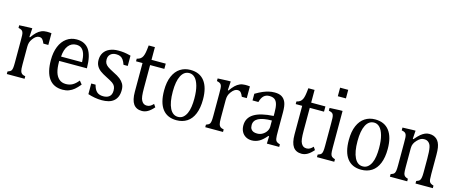

<svg xmlns="http://www.w3.org/2000/svg" viewBox="-45 -1416 4898 2057"><g transform="rotate(15 2404.0 -387.5)"><path d="M179 -446 186 -444Q213 -482 236 -504Q259 -526 285.5 -537.5Q312 -549 346 -549Q374 -549 397 -546V-416H342Q330 -446 317 -460Q304 -474 281 -474Q263 -474 246 -462.5Q229 -451 212.5 -428.5Q196 -406 190 -385.5Q184 -365 184 -339V-141Q184 -90 189.5 -70.5Q195 -51 207.5 -41.5Q220 -32 245 -28V0H48V-28Q66 -35 74.5 -40Q83 -45 88.5 -53.5Q94 -62 97 -80.5Q100 -99 100 -140V-385Q100 -422 99 -444Q98 -466 92 -479Q86 -492 74.5 -498.5Q63 -505 41 -510V-539L155 -544H185Z M852 -98Q820 -59 794 -37.5Q768 -16 737 -4Q706 8 668 8Q567 8 516 -62Q465 -132 465 -268Q465 -353 491 -417.5Q517 -482 565.5 -517Q614 -552 677 -552Q726 -552 760.5 -534Q795 -516 816 -484.5Q837 -453 848.5 -405Q860 -357 861 -281H554V-270Q554 -203 567 -158Q580 -113 609.5 -86.5Q639 -60 686 -60Q726 -60 758 -77.5Q790 -95 822 -135ZM794 -331Q792 -387 780.5 -422.5Q769 -458 746.5 -477Q724 -496 688 -496Q633 -496 599.5 -453Q566 -410 561 -331Z M1277 -419H1230Q1219 -452 1204.5 -472Q1190 -492 1171 -500Q1152 -508 1126 -508Q1087 -508 1063.5 -486.5Q1040 -465 1040 -428Q1040 -402 1049.5 -385Q1059 -368 1078.5 -353.5Q1098 -339 1147 -314Q1197 -290 1224 -268.5Q1251 -247 1266.5 -220Q1282 -193 1282 -153Q1282 -109 1269 -78.5Q1256 -48 1232 -28.5Q1208 -9 1175 -0.5Q1142 8 1103 8Q1062 8 1023.5 1Q985 -6 948 -18V-136H996Q1009 -84 1035 -60.5Q1061 -37 1106 -37Q1124 -37 1140.5 -41Q1157 -45 1170.5 -55Q1184 -65 1191.5 -82Q1199 -99 1199 -124Q1199 -153 1189.5 -171.5Q1180 -190 1159.5 -204.5Q1139 -219 1087 -245Q1043 -267 1016 -287Q989 -307 973.5 -335Q958 -363 958 -401Q958 -448 980 -482Q1002 -516 1043 -534Q1084 -552 1139 -552Q1171 -552 1201 -548.5Q1231 -545 1277 -533Z M1350 -519Q1374 -524 1389.5 -535.5Q1405 -547 1413.5 -565.5Q1422 -584 1427 -610.5Q1432 -637 1437 -689H1506V-548H1664V-490H1506V-236Q1506 -181 1510 -148Q1514 -115 1525 -96.5Q1536 -78 1549.5 -69.5Q1563 -61 1584 -61Q1604 -61 1621 -70.5Q1638 -80 1655 -99L1677 -67Q1642 -27 1611 -9.5Q1580 8 1547 8Q1484 8 1453 -36Q1422 -80 1422 -172V-490H1350Z M1930 8Q1828 8 1774.5 -61.5Q1721 -131 1721 -267Q1721 -361 1749 -425Q1777 -489 1826 -520.5Q1875 -552 1938 -552Q2042 -552 2095.5 -482Q2149 -412 2149 -280Q2149 -186 2122.5 -121Q2096 -56 2046.5 -24Q1997 8 1930 8ZM1814 -279Q1814 -160 1846 -95.5Q1878 -31 1937 -31Q1970 -31 1993 -50Q2016 -69 2030.5 -101Q2045 -133 2051 -175Q2057 -217 2057 -264Q2057 -349 2041 -405.5Q2025 -462 1998 -489Q1971 -516 1936 -516Q1877 -516 1845.5 -454.5Q1814 -393 1814 -279Z M2380 -446 2387 -444Q2414 -482 2437 -504Q2460 -526 2486.5 -537.5Q2513 -549 2547 -549Q2575 -549 2598 -546V-416H2543Q2531 -446 2518 -460Q2505 -474 2482 -474Q2464 -474 2447 -462.5Q2430 -451 2413.5 -428.5Q2397 -406 2391 -385.5Q2385 -365 2385 -339V-141Q2385 -90 2390.5 -70.5Q2396 -51 2408.5 -41.5Q2421 -32 2446 -28V0H2249V-28Q2267 -35 2275.5 -40Q2284 -45 2289.5 -53.5Q2295 -62 2298 -80.5Q2301 -99 2301 -140V-385Q2301 -422 2300 -444Q2299 -466 2293 -479Q2287 -492 2275.5 -498.5Q2264 -505 2242 -510V-539L2356 -544H2386Z M2935 -82 2927 -85Q2884 -34 2846 -13Q2808 8 2765 8Q2727 8 2698 -9Q2669 -26 2653.5 -56Q2638 -86 2638 -125Q2638 -209 2710 -253.5Q2782 -298 2926 -306V-342Q2926 -401 2916.5 -435.5Q2907 -470 2885.5 -485.5Q2864 -501 2828 -501Q2789 -501 2765 -478Q2741 -455 2729 -408H2664V-482Q2712 -510 2744 -523.5Q2776 -537 2807.5 -544.5Q2839 -552 2873 -552Q2922 -552 2951.5 -534Q2981 -516 2996.5 -479.5Q3012 -443 3012 -369V-172Q3012 -130 3012.5 -112.5Q3013 -95 3015.5 -80.5Q3018 -66 3022.5 -57.5Q3027 -49 3037 -42.5Q3047 -36 3069 -29V-1H2932ZM2920 -254Q2821 -253 2772 -227.5Q2723 -202 2723 -151Q2723 -123 2734 -107Q2745 -91 2762 -84.5Q2779 -78 2803 -78Q2836 -78 2863 -94.5Q2890 -111 2905 -135.5Q2920 -160 2920 -185Z M3121 -519Q3145 -524 3160.5 -535.5Q3176 -547 3184.5 -565.5Q3193 -584 3198 -610.5Q3203 -637 3208 -689H3277V-548H3435V-490H3277V-236Q3277 -181 3281 -148Q3285 -115 3296 -96.5Q3307 -78 3320.5 -69.5Q3334 -61 3355 -61Q3375 -61 3392 -70.5Q3409 -80 3426 -99L3448 -67Q3413 -27 3382 -9.5Q3351 8 3318 8Q3255 8 3224 -36Q3193 -80 3193 -172V-490H3121Z M3625 -783V-688H3535V-783ZM3488 -28Q3507 -35 3515.5 -40Q3524 -45 3529.5 -54Q3535 -63 3538 -81.5Q3541 -100 3541 -141V-388Q3541 -425 3540 -447.5Q3539 -470 3533 -483.5Q3527 -497 3515.5 -503Q3504 -509 3482 -514V-544L3595 -549H3625V-142Q3625 -93 3629 -74Q3633 -55 3644 -45Q3655 -35 3680 -28V0H3488Z M3979 8Q3877 8 3823.5 -61.5Q3770 -131 3770 -267Q3770 -361 3798 -425Q3826 -489 3875 -520.5Q3924 -552 3987 -552Q4091 -552 4144.5 -482Q4198 -412 4198 -280Q4198 -186 4171.5 -121Q4145 -56 4095.5 -24Q4046 8 3979 8ZM3863 -279Q3863 -160 3895 -95.5Q3927 -31 3986 -31Q4019 -31 4042 -50Q4065 -69 4079.5 -101Q4094 -133 4100 -175Q4106 -217 4106 -264Q4106 -349 4090 -405.5Q4074 -462 4047 -489Q4020 -516 3985 -516Q3926 -516 3894.5 -454.5Q3863 -393 3863 -279Z M4773 0H4581V-28Q4600 -35 4608 -40Q4616 -45 4621.5 -54Q4627 -63 4630.5 -82Q4634 -101 4634 -139V-288Q4634 -328 4632 -360.5Q4630 -393 4625.5 -414Q4621 -435 4614 -446.5Q4607 -458 4598 -466Q4589 -474 4577.5 -478.5Q4566 -483 4547 -483Q4528 -483 4511 -474.5Q4494 -466 4473.5 -444.5Q4453 -423 4443.5 -402Q4434 -381 4434 -353V-142Q4434 -93 4438 -74Q4442 -55 4453 -45Q4464 -35 4489 -28V0H4297V-28Q4316 -35 4324.5 -40Q4333 -45 4338.5 -54Q4344 -63 4347 -81.5Q4350 -100 4350 -141V-387Q4350 -424 4349 -446Q4348 -468 4342 -481.5Q4336 -495 4324.5 -501.5Q4313 -508 4291 -512V-543L4405 -547H4435L4429 -456L4436 -453Q4472 -495 4494.5 -513.5Q4517 -532 4539.5 -542Q4562 -552 4587 -552Q4614 -552 4634.5 -544.5Q4655 -537 4671 -522.5Q4687 -508 4697.5 -486Q4708 -464 4713 -433.5Q4718 -403 4718 -356V-142Q4718 -102 4720 -84.5Q4722 -67 4726.5 -58Q4731 -49 4740.5 -42Q4750 -35 4773 -28Z"/></g></svg>

Font: Myanglish
Style: Regular
Weight: 400
Designer: KyawKyaw ( MaYenGone)
Foundry: TattooFont3D
Version: Version 1.003 December 13, 2014